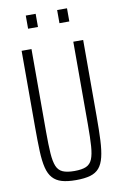

<svg xmlns="http://www.w3.org/2000/svg" viewBox="-95 -915 625 977"><g transform="rotate(-10 217.0 -426.5)"><path d="M217 8Q173 8 144 -0.5Q115 -9 97 -29Q79 -49 70.5 -83.5Q62 -118 60 -169.5Q58 -221 58 -293V-688H109V-260Q109 -192 112 -149Q115 -106 125 -82Q135 -58 157 -48.5Q179 -39 217 -39Q256 -39 277.5 -48.5Q299 -58 309 -82Q319 -106 322 -149Q325 -192 325 -260V-688H376V-293Q376 -221 373.5 -169.5Q371 -118 362.5 -83.5Q354 -49 337 -29Q320 -9 291 -0.5Q262 8 217 8ZM110 -793V-861H161V-793ZM272 -793V-861H323V-793Z"/></g></svg>

Font: Saira ExtraCondensed Light
Style: Regular
Weight: 300
Width: 2
Designer: Hector Gatti with collaboration of the Omnibus-Type team
Foundry: Omnibus-Type
Version: Version 1.101